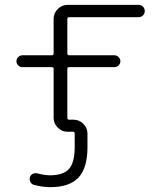

<svg xmlns="http://www.w3.org/2000/svg" viewBox="-20 -565 666 792"><path d="M288.1 42V-13.7Q288.1 -21.5 281.2 -21.5H258.8Q235.4 -21.5 218.3 -38.6Q201.2 -55.7 201.2 -79.1V-281.2Q201.2 -288.1 193.4 -288.1H72.3Q62.5 -288.1 55.2 -295.4Q47.9 -302.7 47.9 -312.5Q47.9 -322.3 55.2 -329.6Q62.5 -336.9 72.3 -336.9H193.4Q201.2 -336.9 201.2 -343.8V-487.3Q201.2 -510.7 218.3 -527.8Q235.4 -544.9 258.8 -544.9H551.8Q562.5 -544.9 569.8 -537.6Q577.1 -530.3 577.1 -519.5Q577.1 -508.8 569.8 -501.5Q562.5 -494.1 551.8 -494.1H265.6Q257.8 -494.1 257.8 -486.3V-343.8Q257.8 -336.9 265.6 -336.9H452.1Q461.9 -336.9 469.2 -329.6Q476.6 -322.3 476.6 -312.5Q476.6 -302.7 469.2 -295.4Q461.9 -288.1 452.1 -288.1H265.6Q257.8 -288.1 257.8 -281.2V-78.1Q257.8 -71.3 265.6 -71.3H283.2Q306.6 -71.3 323.7 -54.2Q340.8 -37.1 340.8 -13.7V42Q340.8 127.9 303.7 167.5Q266.6 207 187.5 207Q154.3 207 119.1 197.3Q109.4 194.3 105 185.1Q100.6 175.8 103.5 166Q106.4 156.2 115.7 151.9Q125 147.5 134.8 150.4Q160.2 157.2 184.6 158.2Q241.2 158.2 264.6 131.8Q288.1 105.5 288.1 42Z"/></svg>

Font: Gen Jyuu Gothic P Light
Style: Regular
Weight: 200
Designer: [Source Han Sans]
Ryoko NISHIZUKA  (kana & ideographs); Paul D. Hunt (Latin, Greek & Cyrillic); Wenlong ZHANG  (bopomofo
Version: Version 1.002.20150607